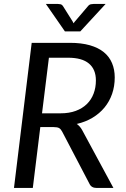

<svg xmlns="http://www.w3.org/2000/svg" viewBox="-20 -928 624 948"><path d="M49 0ZM179 -300.5 142 0H49L136.5 -716.5H325Q382 -716.5 423.8 -704.5Q465.5 -692.5 492.8 -670.2Q520 -648 533.2 -616.2Q546.5 -584.5 546.5 -545.5Q546.5 -502 533.5 -464.5Q520.5 -427 496 -397.2Q471.5 -367.5 437 -346.8Q402.5 -326 359 -316Q375 -305 385.5 -286L540 0H457Q431.5 0 422 -20L287 -278Q280.5 -290.5 272 -295.5Q263.5 -300.5 245 -300.5ZM221.5 -643 187.5 -368.5H279Q321.5 -368.5 354 -380.5Q386.5 -392.5 408.8 -414.2Q431 -436 442.2 -465.8Q453.5 -495.5 453.5 -531Q453.5 -585.5 419.2 -614.2Q385 -643 316.5 -643ZM206.5 -908.5H266Q271.5 -908.5 278.8 -907Q286 -905.5 291.5 -897L339 -821.5L343 -813L349.5 -821.5L413.5 -896.5Q420.5 -905.5 428.5 -907Q436.5 -908.5 442 -908.5H501.5L376.5 -773H300.5Z"/></svg>

Font: Lato
Style: Italic
Weight: 400
Italic angle: -7°
Designer: Lukasz Dziedzic
Foundry: tyPoland Lukasz Dziedzic
Version: Version 2.007; 2014-02-27